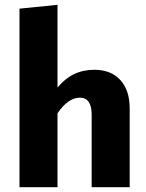

<svg xmlns="http://www.w3.org/2000/svg" viewBox="-20 -778 608 798"><path d="M372 -488Q441 -488 480 -445.5Q519 -403 519 -328V0H361V-301Q361 -372 312 -372Q263 -372 219 -307V0H61V-742L219 -758V-414Q279 -488 372 -488Z"/></svg>

Font: FiraGO
Style: Bold
Weight: 700
Designer: bBox Type
Foundry: bBox Type GmbH
Version: Version 1.001;PS 001.001;hotconv 1.0.88;makeotf.lib2.5.64775